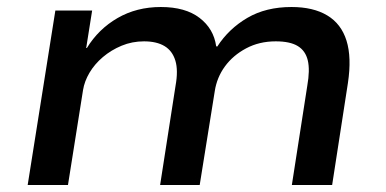

<svg xmlns="http://www.w3.org/2000/svg" viewBox="-20 -528 1103 548"><path d="M59 0 138 -498H243L226 -391H228Q261 -445 315.5 -476.5Q370 -508 439 -508Q509 -508 549.5 -477Q590 -446 597 -396L600 -395Q633 -446 686 -477Q739 -508 812 -508Q874 -508 914 -484Q954 -460 969 -412Q984 -364 973 -291L928 0H813L857 -283Q865 -328 858.5 -355.5Q852 -383 830 -396.5Q808 -410 767 -410Q720 -410 682.5 -390Q645 -370 622 -338.5Q599 -307 593 -268L550 0H437L481 -283Q489 -327 480.5 -355Q472 -383 449.5 -396.5Q427 -410 391 -410Q357 -410 327 -397.5Q297 -385 273.5 -365Q250 -345 235.5 -320.5Q221 -296 217 -271L174 0Z"/></svg>

Font: Nunito Sans 7pt SemiExpanded SemiBold
Style: Italic
Weight: 600
Width: 6
Italic angle: -9°
Designer: Vernon Adams
Foundry: Vernon Adams
Version: Version 3.101;gftools[0.9.27]